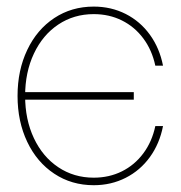

<svg xmlns="http://www.w3.org/2000/svg" viewBox="-20 -543 537 571"><path d="M32.2 -257.8Q32.2 -334 61 -394.5Q89.8 -455.1 141.4 -489.3Q192.9 -523.4 258.8 -523.4Q310.5 -523.4 353.8 -501.5Q397 -479.5 425.8 -439.7Q454.6 -399.9 464.8 -347.7H441.9Q432.1 -394 406.2 -428.7Q380.4 -463.4 342.5 -482.2Q304.7 -501 258.8 -501Q199.7 -501 153.3 -470Q106.9 -439 80.8 -383.5Q54.7 -328.1 54.7 -257.8Q54.7 -187.5 80.8 -132.1Q106.9 -76.7 153.3 -45.7Q199.7 -14.6 258.8 -14.6Q304.7 -14.6 342.5 -33.4Q380.4 -52.2 406.2 -86.9Q432.1 -121.6 441.9 -168H464.8Q454.6 -115.7 425.8 -75.9Q397 -36.1 353.8 -14.2Q310.5 7.8 258.8 7.8Q192.9 7.8 141.4 -26.4Q89.8 -60.5 61 -121.1Q32.2 -181.6 32.2 -257.8ZM46.9 -269H377.9V-246.6H46.9Z"/></svg>

Font: Intratopia Thin
Style: Regular
Weight: 100
Designer: Rasmus Andersson
Foundry: rsms
Version: Version 3.000;Glyphs 3.2.3 (3260)